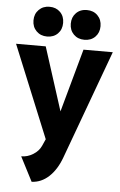

<svg xmlns="http://www.w3.org/2000/svg" viewBox="-61 -750 630 1004"><g transform="rotate(5 254.0 -248.0)"><path d="M78.1 84Q110.8 84 140.1 65.9Q169.4 47.9 182.1 20L198.2 -16.1L0 -500H155.8L262.2 -168L354 -500H507.8L297.9 71.8Q274.4 135.7 234.4 172.9Q194.3 210 144 211.9ZM102.1 -573.7Q80.1 -595.7 80.1 -629.9Q80.1 -664.1 102.1 -686Q124 -708 158.2 -708Q192.4 -708 214.1 -686.3Q235.8 -664.6 235.8 -629.9Q235.8 -595.2 214.1 -573.5Q192.4 -551.8 158.2 -551.8Q124 -551.8 102.1 -573.7ZM297.6 -573.7Q275.9 -595.7 275.9 -629.9Q275.9 -664.1 297.6 -686Q319.3 -708 354 -708Q388.7 -708 410.4 -686Q432.1 -664.1 432.1 -629.9Q432.1 -595.7 410.4 -573.7Q388.7 -551.8 354 -551.8Q319.3 -551.8 297.6 -573.7Z"/></g></svg>

Font: Apfel Grotezk
Style: Bold
Weight: 700
Designer: Luigi Gorlero
Foundry: Collletttivo
Version: Version 2.000;FEAKit 1.0